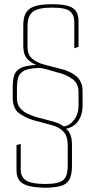

<svg xmlns="http://www.w3.org/2000/svg" viewBox="-20 -642 450 907"><path d="M195 245Q151 244 120.5 237.5Q90 231 74 213.5Q58 196 58 164V43L78 38V160Q78 194 103.5 210.5Q129 227 193 227Q238 227 261 218.5Q284 210 292 190.5Q300 171 300 139V45Q300 1 279.5 -20.5Q259 -42 224 -51L142 -73Q97 -86 68.5 -108.5Q40 -131 40 -182V-229Q40 -261 46.5 -284Q53 -307 76.5 -320Q100 -333 151 -335Q119 -349 104.5 -369Q90 -389 90 -425V-523Q90 -565 105.5 -586Q121 -607 151 -614.5Q181 -622 226 -622Q270 -622 297.5 -615Q325 -608 338 -590.5Q351 -573 351 -541V-421L331 -414V-537Q331 -571 311 -588.5Q291 -606 226 -606Q159 -606 134.5 -586Q110 -566 110 -519V-421Q110 -382 133 -364Q156 -346 185 -338L269 -316Q314 -305 342 -280.5Q370 -256 370 -212V-145Q370 -110 358.5 -86Q347 -62 329 -49.5Q311 -37 292 -34Q303 -25 309 -13.5Q315 -2 317.5 12Q320 26 320 43V143Q320 186 306.5 208Q293 230 265.5 237Q238 244 195 245ZM280 -45Q308 -47 329.5 -75Q351 -103 351 -143V-207Q351 -248 321.5 -269Q292 -290 258 -298Q233 -305 222.5 -308Q212 -311 207 -312.5Q202 -314 196 -315.5Q190 -317 173 -321Q118 -321 94 -308Q70 -295 65 -273.5Q60 -252 60 -227V-179Q60 -149 75 -131.5Q90 -114 111 -104.5Q132 -95 151 -89Q198 -77 221.5 -70.5Q245 -64 257 -59Q269 -54 280 -45Z"/></svg>

Font: Smooch Sans Thin
Style: Regular
Weight: 100
Designer: Robert E. Leuschke
Foundry: Robert E. Leuschke
Version: Version 1.010